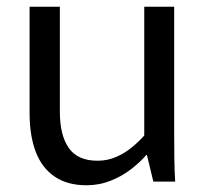

<svg xmlns="http://www.w3.org/2000/svg" viewBox="-20 -540 609 571"><path d="M237 11Q181 11 143 -14.5Q105 -40 86.5 -88Q68 -136 68 -204V-520H158V-208Q158 -138 184.5 -100Q211 -62 270 -62Q300 -62 326 -73.5Q352 -85 373 -102.5Q394 -120 409 -137V-520H498V-145Q498 -102 498.5 -67Q499 -32 501 0H436L417 -79H415Q397 -58 370 -37Q343 -16 309 -2.5Q275 11 237 11Z"/></svg>

Font: Murecho Thin
Style: Regular
Weight: 400
Version: Version 1.010